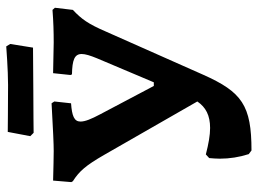

<svg xmlns="http://www.w3.org/2000/svg" viewBox="-128 -710 846 631"><g transform="rotate(-90 295.5 -395.0)"><path d="M313 -709 454 -710 466 -785 458 -798C458 -798 381 -792 331 -792C272 -792 177 -793 177 -793L163 -719L174 -708C174 -708 254 -709 313 -709ZM578 -646C540 -643 506 -642 471 -642L370 -644L364 -587L366 -582C413 -581 433 -574 433 -550C433 -538 428 -522 419 -500L340 -313H328L235 -489C219 -519 211 -539 211 -554C211 -575 230 -582 271 -585L277 -640L271 -649C181 -644 137 -642 114 -642C93 -642 58 -643 17 -644L12 -584L15 -579C48 -558 67 -536 101 -477L277 -170C258 -142 231 -128 190 -128C166 -128 138 -133 103 -142L91 -131C90 -119 89 -108 89 -96C89 -64 94 -32 104 -1L116 8C264 8 308 -23 365 -151L507 -471C532 -529 548 -551 578 -579L585 -638Z"/></g></svg>

Font: Alegreya SC
Style: Bold
Weight: 700
Designer: Juan Pablo del Peral
Foundry: Huerta Tipografica
Version: Version 2.007;PS 002.007;hotconv 1.0.88;makeotf.lib2.5.64775